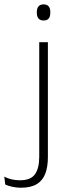

<svg xmlns="http://www.w3.org/2000/svg" viewBox="-88 -679 317 876"><path d="M91 -22.5V-486.5H130.5V-22.5ZM111 -585.5Q95.5 -585.5 87.8 -594.5Q80 -603.5 80 -620.5V-624.5Q80 -641 87.8 -650Q95.5 -659 111 -659Q126.5 -659 134 -650Q141.5 -641 141.5 -624.5V-620.5Q141.5 -603 134 -594.2Q126.5 -585.5 111 -585.5ZM7.5 177.5Q-13 177.5 -32 173.2Q-51 169 -64 163L-68.5 127Q-52 135.5 -34.2 139.5Q-16.5 143.5 2.5 143.5Q52 143.5 71.5 116.2Q91 89 91 36V-150.5H130.5V38Q130.5 82.5 118.5 113.8Q106.5 145 79.5 161.2Q52.5 177.5 7.5 177.5Z"/></svg>

Font: Anek Odia ExtraLight
Style: Regular
Weight: 250
Designer: Yesha Goshar & Mahesh Sahu (Odia), Yesha Goshar (Latin)
Foundry: Ek Type
Version: Version 1.003